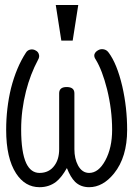

<svg xmlns="http://www.w3.org/2000/svg" viewBox="-20 -738 540 775"><path d="M84 -524.4Q45.9 -465.8 24.4 -381.8Q4.9 -300.8 4.9 -213.9Q4.9 -99.6 44.9 -38.1Q81.1 17.6 139.6 17.6Q177.7 17.6 206.1 -3.9Q228.5 -21.5 250 -59.6Q264.6 -22.5 283.2 -3.9Q305.7 17.6 339.8 17.6Q395.5 17.6 440.4 -38.1Q493.2 -103.5 493.2 -213.9Q493.2 -303.7 473.6 -389.6Q452.1 -481.4 418 -526.4Q410.2 -537.1 397.5 -539.1Q385.7 -541 376 -535.2Q365.2 -529.3 361.3 -519.5Q358.4 -508.8 366.2 -498Q392.6 -455.1 412.1 -377.9Q432.6 -294.9 432.6 -213.9Q432.6 -141.6 405.3 -90.8Q377.9 -40 339.8 -40Q311.5 -40 294.9 -70.3Q280.3 -97.7 280.3 -135.7V-361.3Q280.3 -386.7 249 -386.7Q218.8 -386.7 218.8 -361.3V-135.7Q218.8 -95.7 200.2 -70.3Q178.7 -40 139.6 -40Q104.5 -40 85.9 -79.1Q65.4 -123 65.4 -215.8Q65.4 -293 85 -370.1Q102.5 -438.5 133.8 -497.1Q140.6 -508.8 136.7 -519.5Q133.8 -529.3 124 -534.2Q114.3 -540 103.5 -538.1Q90.8 -536.1 84 -524.4ZM295.9 -717.8H205.1L227.5 -574.2H273.4Z"/></svg>

Font: GulimChe
Style: Regular
Weight: 400
Monospace: yes
Version: Version 2.21